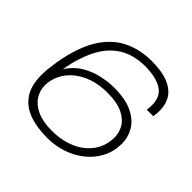

<svg xmlns="http://www.w3.org/2000/svg" viewBox="-175 -874 1062 1062"><g transform="rotate(45 356.0 -343.0)"><path d="M329 12Q245 12 185 -10.5Q125 -33 92.5 -82.5Q60 -132 60 -213Q60 -237 63 -264.5Q66 -292 71 -323Q95 -460 145.5 -542Q196 -624 270.5 -661Q345 -698 438 -698Q517 -698 566.5 -678Q616 -658 639.5 -621.5Q663 -585 663 -535Q663 -524 662 -512Q661 -500 659 -488H608Q610 -499 610.5 -508Q611 -517 611 -526Q611 -595 562.5 -623.5Q514 -652 433 -652Q342 -652 279 -612.5Q216 -573 178 -498.5Q140 -424 121 -318Q154 -369 201 -397Q248 -425 299.5 -436Q351 -447 395 -447Q481 -447 536 -421.5Q591 -396 617.5 -353Q644 -310 644 -257Q644 -197 618.5 -147.5Q593 -98 548.5 -62Q504 -26 447.5 -7Q391 12 329 12ZM319 -34Q374 -34 421 -47.5Q468 -61 503 -86Q546 -116 568.5 -159.5Q591 -203 591 -253Q591 -293 570.5 -326.5Q550 -360 505.5 -380.5Q461 -401 389 -401Q325 -401 274 -383.5Q223 -366 188 -336Q152 -306 133 -266Q114 -226 114 -185Q114 -144 136.5 -109.5Q159 -75 204.5 -54.5Q250 -34 319 -34Z"/></g></svg>

Font: Archivo Expanded Thin
Style: Italic
Weight: 250
Width: 7
Italic angle: -10°
Designer: Hector Gatti
Foundry: Omnibus-Type
Version: Version 2.001